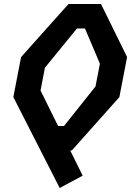

<svg xmlns="http://www.w3.org/2000/svg" viewBox="-20 -750 660 957"><path d="M277.5 187 392 125.5 330 0H338L575 -266L613.5 -465.5L483.5 -730H321.5L85 -465.5L46.5 -266ZM182 -299 204 -412.5 363.5 -608H403.5L478 -432.5L456 -319L299 -122H269.5Z"/></svg>

Font: Monaspace Krypton SemiBold
Style: Italic
Weight: 600
Italic angle: -11°
Designer: Riley Cran & the Lettermatic Team
Foundry: Lettermatic
Version: Version 1.101 (Monaspace Krypton)